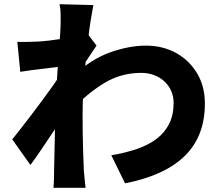

<svg xmlns="http://www.w3.org/2000/svg" viewBox="-20 -835 1040 909"><path d="M507 -100Q573 -111 627.5 -129.5Q682 -148 721 -177.5Q760 -207 781 -249Q802 -291 802 -348Q802 -378 791 -403.5Q780 -429 759.5 -448.5Q739 -468 710.5 -479Q682 -490 648 -490Q552 -490 471.5 -440.5Q391 -391 317 -312L318 -468Q407 -553 498.5 -586Q590 -619 671 -619Q750 -619 813 -584.5Q876 -550 913 -488Q950 -426 950 -345Q950 -269 927 -207.5Q904 -146 857 -99Q810 -52 739 -19Q668 14 572 33ZM279 -521Q261 -519 236.5 -516Q212 -513 183.5 -509.5Q155 -506 127 -502.5Q99 -499 76 -495L62 -637Q84 -636 105 -636.5Q126 -637 155 -638Q180 -639 213.5 -643Q247 -647 282 -652.5Q317 -658 347.5 -664Q378 -670 394 -676L437 -619Q429 -608 417 -589.5Q405 -571 392.5 -552.5Q380 -534 371 -521L305 -318Q289 -295 265.5 -260.5Q242 -226 216.5 -188Q191 -150 167 -114.5Q143 -79 124 -54L38 -175Q57 -199 81 -229.5Q105 -260 131.5 -295Q158 -330 184 -365Q210 -400 232 -431.5Q254 -463 270 -487L272 -506ZM267 -722Q267 -744 267 -767.5Q267 -791 262 -815L422 -811Q417 -786 410 -742.5Q403 -699 396.5 -643.5Q390 -588 384 -527.5Q378 -467 374.5 -406.5Q371 -346 371 -292Q371 -253 371.5 -209.5Q372 -166 373.5 -120Q375 -74 377 -27Q378 -14 380.5 11Q383 36 385 54H233Q235 36 235.5 12Q236 -12 236 -24Q237 -73 238 -116Q239 -159 240 -208Q241 -257 242 -322Q243 -345 245 -380Q247 -415 249.5 -456.5Q252 -498 255 -540Q258 -582 261 -619.5Q264 -657 265.5 -684.5Q267 -712 267 -722Z"/></svg>

Font: Noto Sans KR ExtraBold
Style: Regular
Weight: 800
Designer: Ryoko NISHIZUKA  (kana, bopomofo & ideographs); Paul D. Hunt (Latin, Greek & Cyrillic); Sandoll Communications , Soo-you
Foundry: Adobe
Version: Version 2.004-H2;hotconv 1.0.118;makeotfexe 2.5.65603